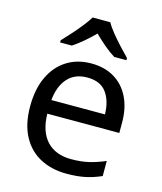

<svg xmlns="http://www.w3.org/2000/svg" viewBox="-115 -850 795 945"><g transform="rotate(15 282.0 -378.0)"><path d="M292 -546Q361 -546 410.5 -516Q460 -486 486.5 -431.5Q513 -377 513 -304V-251H146Q148 -160 192.5 -112.5Q237 -65 317 -65Q368 -65 407.5 -74.5Q447 -84 489 -102V-25Q448 -7 408 1.5Q368 10 313 10Q237 10 178.5 -21Q120 -52 87.5 -113.5Q55 -175 55 -264Q55 -352 84.5 -415Q114 -478 167.5 -512Q221 -546 292 -546ZM291 -474Q228 -474 191.5 -433.5Q155 -393 148 -321H421Q420 -389 389 -431.5Q358 -474 291 -474ZM329 -766Q341 -744 363.5 -716.5Q386 -689 410.5 -662.5Q435 -636 454 -617V-606H392Q366 -622 338 -645.5Q310 -669 283 -696Q256 -669 229 -646Q202 -623 176 -606H116V-617Q135 -637 158.5 -663Q182 -689 204 -716.5Q226 -744 239 -766Z"/></g></svg>

Font: Noto Sans Medefaidrin
Style: Regular
Weight: 400
Designer: Dalton Maag Ltd
Foundry: Dalton Maag Ltd
Version: Version 1.002; ttfautohint (v1.8.4.7-5d5b)